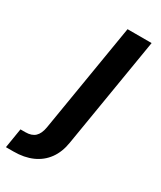

<svg xmlns="http://www.w3.org/2000/svg" viewBox="-291 -595 724 864"><g transform="rotate(30 71.0 -162.5)"><path d="M104 -529.3H229L134.3 43.5Q126 95.2 99.9 131.1Q73.7 167 32 185.5Q-9.8 204.1 -65.4 204.1H-104.5L-87.9 102.1H-62.5Q-29.8 102.1 -12.5 85.7Q4.9 69.3 10.7 34.7Z"/></g></svg>

Font: Inter 24pt SemiBold
Style: Italic
Weight: 600
Italic angle: -9.3988°
Designer: Rasmus Andersson
Foundry: rsms
Version: Version 4.001;git-66647c0bb